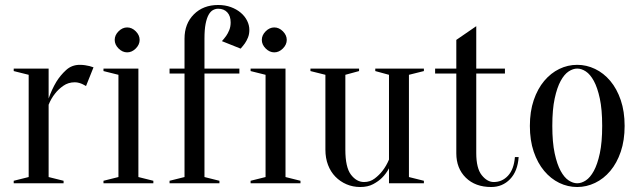

<svg xmlns="http://www.w3.org/2000/svg" viewBox="-20 -735 2570 770"><path d="M175 -25 235 -10V0H35V-10L95 -25V-435L35 -450V-460H175V-340Q188 -377 206 -407Q222 -433 245 -454Q268 -475 300 -475Q311 -475 321 -473.5Q331 -472 339 -470Q348 -467 355 -465L325 -390Q319 -393 312 -397Q306 -400 297.5 -402.5Q289 -405 280 -405Q254 -405 234 -391Q214 -377 201 -360Q185 -340 175 -315Z M455 -25V-435L395 -450V-460H535V-25L595 -10V0H395V-10ZM540 -575Q540 -556 524.5 -540.5Q509 -525 490 -525Q471 -525 455.5 -540.5Q440 -556 440 -575Q440 -594 455.5 -609.5Q471 -625 490 -625Q509 -625 524.5 -609.5Q540 -594 540 -575Z M980 -615Q980 -598 974.5 -584.5Q969 -571 962 -561Q954 -550 945 -540L870 -570Q879 -580 887 -591Q894 -601 899.5 -614.5Q905 -628 905 -645Q905 -671 891.5 -685.5Q878 -700 855 -700Q844 -700 834 -694.5Q824 -689 816.5 -675.5Q809 -662 804.5 -639Q800 -616 800 -580V-460H940V-440H800V-25L860 -10V0H660V-10L720 -25V-440H660V-460H720V-580Q720 -640 757.5 -677.5Q795 -715 855 -715Q883 -715 906 -706.5Q929 -698 945.5 -684Q962 -670 971 -652Q980 -634 980 -615Z M1045 -25V-435L985 -450V-460H1125V-25L1185 -10V0H985V-10ZM1130 -575Q1130 -556 1114.5 -540.5Q1099 -525 1080 -525Q1061 -525 1045.5 -540.5Q1030 -556 1030 -575Q1030 -594 1045.5 -609.5Q1061 -625 1080 -625Q1099 -625 1114.5 -609.5Q1130 -594 1130 -575Z M1620 -435V-25L1680 -10V0H1540V-60Q1529 -39 1512 -22Q1498 -8 1476.5 3.5Q1455 15 1425 15Q1395 15 1369.5 4Q1344 -7 1325 -26.5Q1306 -46 1295.5 -73.5Q1285 -101 1285 -135V-435L1225 -450V-460H1420V-450L1365 -435V-135Q1365 -64 1387.5 -34.5Q1410 -5 1440 -5Q1464 -5 1482.5 -19Q1501 -33 1514 -50Q1529 -69 1540 -95V-435L1485 -450V-460H1680V-450Z M2005 -460V-440H1890V-121Q1890 -60 1912 -32.5Q1934 -5 1960 -5Q1994 -5 2017.5 -30.5Q2041 -56 2045 -105H2060Q2056 -48 2025.5 -16.5Q1995 15 1950 15Q1886 15 1848 -22.5Q1810 -60 1810 -120V-440H1725V-460H1810V-575L1890 -630V-460Z M2295 -460Q2278 -460 2260.5 -448.5Q2243 -437 2228.5 -410.5Q2214 -384 2204.5 -340Q2195 -296 2195 -230Q2195 -164 2204.5 -120Q2214 -76 2228.5 -49.5Q2243 -23 2260.5 -11.5Q2278 0 2295 0Q2312 0 2329.5 -11.5Q2347 -23 2361.5 -49.5Q2376 -76 2385.5 -120Q2395 -164 2395 -230Q2395 -296 2385.5 -340Q2376 -384 2361.5 -410.5Q2347 -437 2329.5 -448.5Q2312 -460 2295 -460ZM2295 -475Q2332 -475 2366.5 -458.5Q2401 -442 2427.5 -410.5Q2454 -379 2469.5 -333.5Q2485 -288 2485 -230Q2485 -172 2469.5 -126.5Q2454 -81 2427.5 -49.5Q2401 -18 2366.5 -1.5Q2332 15 2295 15Q2257 15 2223 -1.5Q2189 -18 2162.5 -49.5Q2136 -81 2120.5 -126.5Q2105 -172 2105 -230Q2105 -288 2120.5 -333.5Q2136 -379 2162.5 -410.5Q2189 -442 2223 -458.5Q2257 -475 2295 -475Z"/></svg>

Font: Oranienbaum
Style: Regular
Weight: 400
Designer: Oleg Pospelov and Jovanny Lemonad
Foundry: Oleg Pospelov and jovanny Lemonad
Version: Version 1.001; ttfautohint (v0.91) -l 8 -r 50 -G 200 -x 0 -w